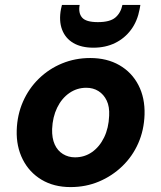

<svg xmlns="http://www.w3.org/2000/svg" viewBox="-20 -749 656 781"><path d="M267 12Q199 12 149 -18Q99 -48 72.5 -100.5Q46 -153 48 -219Q50 -282 73.5 -335.5Q97 -389 138 -429Q179 -469 232.5 -491Q286 -513 347 -513Q415 -513 465.5 -484Q516 -455 543 -403Q570 -351 568 -283Q566 -220 542.5 -166.5Q519 -113 477.5 -73Q436 -33 382.5 -10.5Q329 12 267 12ZM285 -109Q324 -109 354.5 -130.5Q385 -152 403.5 -190Q422 -228 424 -278Q426 -315 414 -340Q402 -365 380.5 -378.5Q359 -392 331 -392Q293 -392 262 -370.5Q231 -349 212.5 -311Q194 -273 192 -224Q191 -187 202.5 -161.5Q214 -136 236 -122.5Q258 -109 285 -109ZM360 -555Q311 -555 278.5 -574Q246 -593 232.5 -628.5Q219 -664 228 -712L232 -729H304Q298 -696 314 -677.5Q330 -659 378 -659Q427 -659 449 -677.5Q471 -696 478 -729H551L548 -712Q539 -663 513 -628Q487 -593 448 -574Q409 -555 360 -555Z"/></svg>

Font: DM Sans 17pt ExtraBold
Style: Italic
Weight: 800
Italic angle: -10°
Version: Version 4.004;gftools[0.9.30]